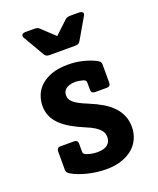

<svg xmlns="http://www.w3.org/2000/svg" viewBox="-139 -819 755 918"><g transform="rotate(-20 238.0 -360.5)"><path d="M425.8 -134.8Q425.8 -103.5 413.8 -76.4Q401.9 -49.3 378.9 -29.3Q356 -9.3 321.8 2.4Q287.6 14.2 243.2 14.2Q219.7 14.2 195.8 11.2Q171.9 8.3 149.2 2.7Q126.5 -2.9 105.7 -10.7Q85 -18.6 67.9 -28.8Q54.2 -36.6 54.2 -51.8V-145Q54.2 -153.8 58.6 -158.9Q63 -164.1 73.2 -164.1H142.1Q161.1 -164.1 161.1 -145V-105Q161.1 -97.7 164.6 -93.8Q168 -89.8 175.8 -86.9Q187 -82.5 201.4 -79.8Q215.8 -77.1 230 -77.1Q264.6 -77.1 281.7 -91.1Q298.8 -105 298.8 -129.9Q298.8 -140.1 295.2 -149.9Q291.5 -159.7 282.2 -169.2Q272.9 -178.7 257.6 -188.2Q242.2 -197.8 219.2 -207Q179.2 -223.6 148.9 -241.2Q118.7 -258.8 98.4 -279.1Q78.1 -299.3 68.1 -322.8Q58.1 -346.2 58.1 -374Q58.1 -401.4 68.1 -427.5Q78.1 -453.6 99.9 -473.9Q121.6 -494.1 155.8 -506.6Q189.9 -519 238.8 -519Q276.9 -519 311 -511Q345.2 -502.9 375 -488.8Q384.8 -483.9 390.4 -478.3Q396 -472.7 396 -462.9V-370.1Q396 -351.1 377 -351.1H316.9Q297.9 -351.1 297.9 -370.1V-404.8Q297.9 -414.6 293.2 -418Q288.6 -421.4 284.2 -422.9Q276.4 -425.3 265.1 -427.2Q253.9 -429.2 245.1 -429.2Q226.1 -429.2 213.9 -425Q201.7 -420.9 194.3 -414.3Q187 -407.7 184.1 -399.9Q181.2 -392.1 181.2 -384.8Q181.2 -375 184.3 -366.5Q187.5 -357.9 196.8 -349.1Q206.1 -340.3 223.1 -330.8Q240.2 -321.3 268.1 -310.1Q305.2 -294.9 334.5 -277.6Q363.8 -260.3 384 -239Q404.3 -217.8 415 -192.1Q425.8 -166.5 425.8 -134.8ZM330.1 -605.5Q325.7 -597.7 319.6 -594.7Q313.5 -591.8 302.7 -591.8H174.8Q164.1 -591.8 158 -594.7Q151.9 -597.7 147.5 -605.5L84.5 -713.9Q81.1 -720.7 84.5 -727.8Q87.9 -734.9 104.5 -734.9H144Q153.8 -734.9 160.6 -733.4Q167.5 -731.9 172.9 -726.6L238.8 -664.6L304.7 -726.6Q310.1 -731.9 317.1 -733.4Q324.2 -734.9 334 -734.9H373Q381.3 -734.9 386.2 -732.9Q391.1 -731 393.3 -727.8Q395.5 -724.6 395.3 -720.9Q395 -717.3 393.1 -713.9Z"/></g></svg>

Font: New Telegraph
Style: Bold
Weight: 700
Designer: Frank Baranowski
Foundry: Frank Baranowski
Version: Version 3.001